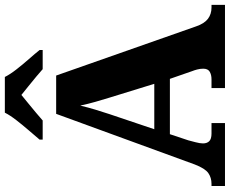

<svg xmlns="http://www.w3.org/2000/svg" viewBox="-100 -872 971 812"><g transform="rotate(-90 386.0 -465.5)"><path d="M6 0V-57H15Q41 -57 60.5 -70.5Q80 -84 97 -128L311 -714H473L681 -122Q693 -87 713 -72Q733 -57 761 -57H772V0H420V-57H457Q476 -57 489 -64.5Q502 -72 502 -92Q502 -105 498.5 -118Q495 -131 492 -138L459 -233H225L199 -155Q196 -143 191 -124.5Q186 -106 186 -93Q186 -76 195.5 -66.5Q205 -57 228 -57H272V0ZM246 -299H438L380 -487Q371 -516 362 -547.5Q353 -579 346 -612Q338 -579 329 -549Q320 -519 310 -489ZM202 -784Q218 -803 240.5 -829Q263 -855 284 -882Q305 -909 316 -931H467Q478 -909 499 -882Q520 -855 543 -829Q566 -803 581 -784V-771H500Q488 -782 468 -798.5Q448 -815 427 -832Q406 -849 391 -861Q376 -849 355.5 -832Q335 -815 315 -798.5Q295 -782 283 -771H202Z"/></g></svg>

Font: Noto Serif Devanagari ExtraBold
Style: Regular
Weight: 800
Designer: Universal Thirst, Indian Type Foundry and the Monotype Design Team
Foundry: Monotype Imaging Inc.
Version: Version 2.004; ttfautohint (v1.8.4.7-5d5b)